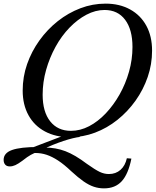

<svg xmlns="http://www.w3.org/2000/svg" viewBox="-49 -744 858 1058"><path d="M524 294Q495 294 468 285Q441 276 411.5 255.5Q382 235 344 200Q304 162 271 140.5Q238 119 208 109Q178 99 145 99Q137 99 130.5 99.5Q124 100 107 103L159 92Q138 100 120.5 109.5Q103 119 74 142Q51 159 35.5 166Q20 173 5 173Q-12 173 -20.5 163Q-29 153 -29 137Q-29 99 17.5 82.5Q64 66 163 66L98 81L321 -4L395 10Q376 12 351.5 18Q327 24 300 33Q273 42 243 54Q213 66 182 80L198 69Q258 69 311 89Q364 109 430 159Q475 191 500 203Q525 215 551 215Q589 215 615 192Q641 169 650 128L675 130Q658 215 622 254.5Q586 294 524 294ZM337 12Q258 12 199 -19.5Q140 -51 108 -109Q76 -167 76 -245Q76 -321 100.5 -391Q125 -461 168.5 -521.5Q212 -582 269.5 -627.5Q327 -673 394 -698.5Q461 -724 533 -724Q610 -724 668 -692Q726 -660 757.5 -602Q789 -544 789 -465Q789 -390 765 -320Q741 -250 698 -189.5Q655 -129 598 -83.5Q541 -38 474.5 -13Q408 12 337 12ZM342 -23Q393 -23 442 -48.5Q491 -74 534 -119.5Q577 -165 610 -223.5Q643 -282 662 -349Q681 -416 681 -485Q681 -581 640.5 -635Q600 -689 527 -689Q477 -689 427.5 -663Q378 -637 334 -591.5Q290 -546 257 -486Q224 -426 205 -358.5Q186 -291 186 -222Q186 -128 227.5 -75.5Q269 -23 342 -23Z"/></svg>

Font: Baskervville Medium
Style: Italic
Weight: 500
Italic angle: -18°
Version: Version 1.100